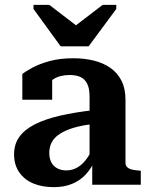

<svg xmlns="http://www.w3.org/2000/svg" viewBox="-20 -761 612 791"><path d="M230 -570H345L459 -724V-741H403L258 -630H328L183 -741H118V-724ZM373 -308 372 -251Q333 -247 302 -239.5Q271 -232 248.5 -221.5Q226 -211 211.5 -198Q197 -185 190 -168Q183 -151 183 -131Q183 -108 191.5 -92Q200 -76 216 -67.5Q232 -59 253 -59Q280 -59 302 -73Q324 -87 341 -112.5Q358 -138 371 -173L372 -103Q357 -68 333.5 -42.5Q310 -17 277 -3.5Q244 10 202 10Q153 10 116.5 -5.5Q80 -21 59 -51.5Q38 -82 38 -125Q38 -167 59.5 -197Q81 -227 123 -248.5Q165 -270 227.5 -284.5Q290 -299 373 -308ZM360 0V-101H349V-363Q349 -396 339.5 -415.5Q330 -435 312 -443.5Q294 -452 267 -452Q227 -452 200.5 -435Q174 -418 159 -394Q153 -404 153 -413.5Q153 -423 158.5 -431.5Q164 -440 173.5 -446Q183 -452 195 -455V-350H72V-456Q87 -468 115 -483Q143 -498 185 -509.5Q227 -521 282 -521Q327 -521 366 -511.5Q405 -502 434.5 -481.5Q464 -461 480.5 -428.5Q497 -396 497 -350V-90Q497 -79 504.5 -72Q512 -65 525.5 -62Q539 -59 557 -58L560 -57V0Z"/></svg>

Font: Roboto Serif 28pt SemiBold
Style: Regular
Weight: 600
Designer: Greg Gazdowicz
Foundry: Commercial Type
Version: Version 1.008